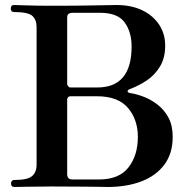

<svg xmlns="http://www.w3.org/2000/svg" viewBox="-20 -746 762 766"><path d="M38 0Q24 0 24 -14Q24 -28 38 -28Q90 -28 108 -43.5Q126 -59 126 -89V-638Q126 -668 108.5 -683Q91 -698 36 -698Q23 -698 23 -712Q23 -726 36 -726Q45 -726 87.5 -724.5Q130 -723 187 -723Q292 -723 358 -724.5Q424 -726 445 -726Q504 -726 547.5 -705Q591 -684 615 -647.5Q639 -611 639 -564Q639 -515 618.5 -481Q598 -447 566 -425.5Q534 -404 499 -391Q489 -387 489 -382Q489 -377 498 -375Q525 -371 554.5 -359.5Q584 -348 610 -327.5Q636 -307 652.5 -276Q669 -245 669 -200Q669 -134 636 -89.5Q603 -45 544.5 -22.5Q486 0 408 0Q397 0 384 -0.5Q371 -1 348.5 -1Q326 -1 287 -1.5Q248 -2 185 -2Q127 -2 87.5 -1Q48 0 38 0ZM270 -30H375Q455 -30 492.5 -78Q530 -126 530 -200Q530 -269 490.5 -315.5Q451 -362 366 -362H260Q255 -362 251.5 -358Q248 -354 248 -349V-51Q248 -42 252.5 -36Q257 -30 270 -30ZM261 -397H368Q505 -397 505 -560Q505 -619 477 -657Q449 -695 379 -695H268Q261 -695 254.5 -691.5Q248 -688 248 -674V-411Q248 -407 252 -402Q256 -397 261 -397Z"/></svg>

Font: Zen Antique Soft
Style: Regular
Weight: 400
Designer: Yoshimichi Ohira
Foundry: Positype
Version: Version 1.001